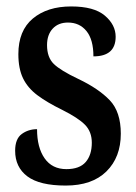

<svg xmlns="http://www.w3.org/2000/svg" viewBox="-20 -566 422 596"><path d="M184 10Q103 10 65 -18.5Q27 -47 27 -98Q27 -135 47.5 -150Q68 -165 95 -165Q95 -108 118.5 -74.5Q142 -41 186 -41Q227 -41 246 -63Q265 -85 265 -123Q265 -157 244 -178.5Q223 -200 173 -225Q126 -248 96 -270.5Q66 -293 51.5 -323Q37 -353 37 -398Q37 -471 82 -508.5Q127 -546 201 -546Q272 -546 305.5 -517.5Q339 -489 339 -452Q339 -391 270 -391Q270 -443 248.5 -469.5Q227 -496 191 -496Q161 -496 143.5 -477Q126 -458 126 -426Q126 -388 147 -367.5Q168 -347 223 -321Q286 -291 320.5 -255Q355 -219 355 -151Q355 -78 310.5 -34Q266 10 184 10Z"/></svg>

Font: Noto Serif Khmer ExtraCondensed SemiBold
Style: Regular
Weight: 600
Width: 2
Designer: Danh Hong and the Monotype Design Team
Foundry: Monotype Imaging Inc.
Version: Version 2.004; ttfautohint (v1.8.4.7-5d5b)